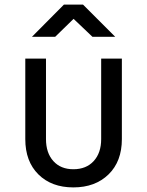

<svg xmlns="http://www.w3.org/2000/svg" viewBox="-20 -805 640 835"><path d="M299 10Q204 10 147 -46.5Q90 -103 90 -200V-550H180V-200Q180 -140 212 -104.5Q244 -69 299 -69Q355 -69 387.5 -104.5Q420 -140 420 -200V-550H510V-200Q510 -103 452 -46.5Q394 10 299 10ZM119 -645 258 -785H341L481 -645H382L300 -723L220 -645Z"/></svg>

Font: JetBrainsMono NFM
Style: Regular
Weight: 400
Monospace: yes
Designer: Philipp Nurullin, Konstantin Bulenkov
Foundry: JetBrains
Version: Version 2.304; ttfautohint (v1.8.4.7-5d5b);Nerd Fonts 3.3.0